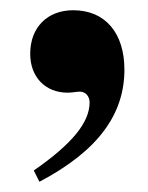

<svg xmlns="http://www.w3.org/2000/svg" viewBox="-20 -175 290 375"><path d="M57 180C173 119 223 47 223 -39C223 -110 186 -155 123 -155C73 -155 39 -122 39 -70C39 -24 69 6 112 6C122 6 129 4 136 4C147 4 155 13 155 25C155 64 121 106 46 158Z"/></svg>

Font: XITS
Style: Bold
Weight: 700
Designer: MicroPress Inc., with final additions and corrections provided by Coen Hoffman, Elsevier (retired)
Version: Version 1.107